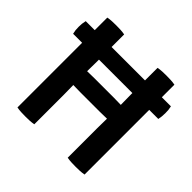

<svg xmlns="http://www.w3.org/2000/svg" viewBox="-172 -858 1032 1032"><g transform="rotate(45 344.0 -342.0)"><path d="M20.5 -491.5Q17.5 -503.5 16.2 -514.5Q15 -525.5 15 -539Q15 -552.5 16.2 -563.5Q17.5 -574.5 20.5 -587.5H668Q671 -574.5 672 -564.5Q673 -554.5 673 -540Q673 -513.5 668 -491.5ZM270 -296.5Q264.5 -296.5 253.8 -296.8Q243 -297 232.5 -297.2Q222 -297.5 216 -297.5Q197 -297.5 177.8 -297Q158.5 -296.5 140 -296.5V-403.5Q158.5 -403.5 177.8 -403Q197 -402.5 216 -402.5Q222 -402.5 232.5 -402.8Q243 -403 253.8 -403.2Q264.5 -403.5 270 -403.5H418Q423.5 -403.5 434.2 -403.2Q445 -403 455.5 -402.8Q466 -402.5 472 -402.5Q491 -402.5 510.2 -403Q529.5 -403.5 548 -403.5V-296.5Q529.5 -296.5 510.2 -297Q491 -297.5 472 -297.5Q466 -297.5 455.5 -297.2Q445 -297 434.2 -296.8Q423.5 -296.5 418 -296.5ZM217 0Q202 3 184.5 3.8Q167 4.5 153 4.5Q140 4.5 122 3.8Q104 3 89 0V-683Q104 -686 122 -686.8Q140 -687.5 153 -687.5Q167 -687.5 184.5 -686.8Q202 -686 217 -683V-477.5Q217 -456.5 216.5 -439.8Q216 -423 216 -402.5V-297.5Q216 -277.5 216.5 -261Q217 -244.5 217 -223.5ZM471 -223.5Q471 -244.5 471.5 -261Q472 -277.5 472 -297.5V-402.5Q472 -423 471.5 -439.8Q471 -456.5 471 -477.5V-683Q486.5 -686 503.5 -686.8Q520.5 -687.5 534.5 -687.5Q547.5 -687.5 565.8 -686.8Q584 -686 599 -683V0Q583 3 566.5 3.8Q550 4.5 535.5 4.5Q521.5 4.5 504 3.8Q486.5 3 471 0Z"/></g></svg>

Font: Signika Negative Light SemiBold
Style: Regular
Weight: 600
Version: Version 2.001